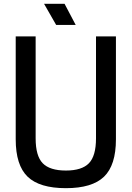

<svg xmlns="http://www.w3.org/2000/svg" viewBox="-20 -970 687 1002"><path d="M317 -950 375 -840H273L210 -950ZM62 -243V-780H166V-248Q166 -156 203 -118Q240 -80 324 -80Q407 -80 444 -118Q481 -156 481 -248V-780H585V-243Q585 -108 523 -48Q461 12 324 12Q186 12 124 -48Q62 -108 62 -243Z"/></svg>

Font: Coupeur_Texte
Style: Regular
Weight: 400
Designer: Léa Rolland
Version: Version 1.000;PS 001.000;hotconv 1.0.88;makeotf.lib2.5.64775